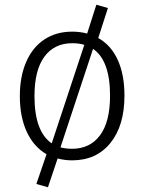

<svg xmlns="http://www.w3.org/2000/svg" viewBox="-20 -668 611 813"><path d="M507 -263Q507 -136 447.5 -62.5Q388 11 285 11Q254 11 224 3L183 125L134 111L177 -15Q123 -46 93.5 -109.5Q64 -173 64 -261Q64 -344 91 -406Q118 -468 168 -501Q218 -534 286 -534Q319 -534 349 -526L388 -648L437 -634L396 -507Q450 -477 478.5 -414.5Q507 -352 507 -263ZM199 -61 337 -478Q316 -485 286 -485Q210 -485 168 -428Q126 -371 126 -261Q126 -111 199 -61ZM446 -263Q446 -412 374 -461L236 -44Q259 -38 285 -38Q361 -38 403.5 -95Q446 -152 446 -263Z"/></svg>

Font: Fira Sans Light
Style: Regular
Weight: 300
Designer: bBox Type GmbH & Carrois Corporate GbR & Edenspiekermann AG
Foundry: bBox Type GmbH & Carrois Corporate GbR & Edenspiekermann AG
Version: Version 4.301